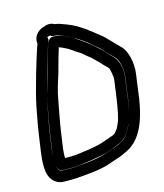

<svg xmlns="http://www.w3.org/2000/svg" viewBox="-106 -760 734 859"><g transform="rotate(-15 261.0 -330.5)"><path d="M70 -140C63 -94 58 -60 76 -39C80 -34 87 -32 93 -32H137C169 -32 282 -49 306 -59C314 -62 319 -64 324 -65C338 -69 351 -76 365 -81C387 -89 408 -112 418 -133L428 -154C443 -186 453 -233 460 -297L469 -364C475 -405 461 -445 442 -463C431 -473 419 -488 408 -499L392 -514C370 -535 347 -554 320 -572C299 -586 286 -596 275 -601C259 -608 245 -615 228 -618C210 -621 193 -626 182 -608C170 -590 163 -550 140 -474C125 -422 111 -382 105 -348C94 -287 88 -262 80 -209ZM120 -140 130 -209C138 -261 144 -287 155 -347C160 -377 172 -416 188 -465V-467C201 -514 210 -547 217 -568C220 -567 225 -565 230 -563C253 -552 255 -552 287 -529C297 -522 308 -517 314 -511C326 -499 343 -488 354 -477L370 -461C375 -457 380 -450 386 -444C394 -435 404 -427 411 -418C414 -410 421 -379 419 -364L410 -297C401 -234 393 -191 383 -170L373 -149C372 -147 368 -142 362 -135C353 -124 344 -124 332 -119C318 -113 307 -111 292 -105C290 -104 265 -97 227 -91C188 -85 160 -82 144 -82H116C115 -93 116 -113 120 -140ZM179 -625C182 -627 190 -628 193 -629C197 -625 204 -623 209 -623C220 -623 236 -619 255 -610C256 -610 256 -609 257 -609C286 -599 336 -564 346 -556C365 -540 377 -530 393 -516L409 -499C415 -493 420 -487 426 -481C444 -461 458 -458 467 -420C472 -399 472 -380 470 -364L461 -298C448 -177 416 -111 382 -89C375 -85 369 -81 364 -79L346 -72C332 -66 319 -64 305 -58C276 -47 236 -39 185 -35C166 -34 153 -31 131 -31H94C81 -31 75 -34 69 -49C64 -62 62 -92 69 -140L79 -209C82 -232 86 -253 90 -272C104 -345 107 -369 134 -458C151 -514 161 -550 165 -564C169 -577 173 -591 179 -605C182 -612 182 -619 179 -625ZM129 -608C112 -564 63 -399 52 -339C43 -292 36 -258 29 -209L19 -140C12 -90 11 -53 21 -26C32 2 56 20 88 19H124C146 19 162 16 182 15C236 11 281 3 318 -12C333 -18 344 -19 359 -26L377 -34C462 -68 495 -160 511 -298L520 -364C527 -413 513 -473 488 -496C471 -512 463 -522 448 -537L431 -554C424 -562 417 -567 409 -573C377 -599 335 -635 281 -656C263 -663 244 -671 225 -673C212 -681 194 -682 177 -674C156 -670 133 -651 129 -626C128 -620 128 -616 129 -608Z"/></g></svg>

Font: AppleStorm
Style: CBoIta
Weight: 400
Foundry: Cannot Into Space Fonts
Version: Version 1.01